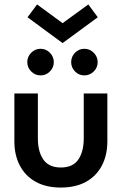

<svg xmlns="http://www.w3.org/2000/svg" viewBox="-20 -830 563 862"><path d="M150 -209Q150 -149 174.8 -113.5Q199.5 -78 253 -78Q307 -78 331.5 -113.5Q356 -149 356 -209V-410.5H462V-195.5Q462 -133.5 437.5 -86.8Q413 -40 366.5 -14Q320 12 253 12Q186.5 12 140 -14Q93.5 -40 69 -86.8Q44.5 -133.5 44.5 -195.5V-410.5H150ZM359 -491.5Q334 -491.5 316.8 -509.2Q299.5 -527 299.5 -551Q299.5 -575.5 316.8 -593.2Q334 -611 359 -611Q383 -611 400.8 -593.2Q418.5 -575.5 418.5 -551Q418.5 -526.5 400.8 -509Q383 -491.5 359 -491.5ZM162 -491.5Q137.5 -491.5 120 -509.2Q102.5 -527 102.5 -551Q102.5 -575.5 120 -593.2Q137.5 -611 162 -611Q186.5 -611 204 -593.2Q221.5 -575.5 221.5 -551Q221.5 -526.5 204 -509Q186.5 -491.5 162 -491.5ZM261 -636.5 103.5 -752.5 146.5 -810 261 -726 376.5 -810 419 -752.5Z"/></svg>

Font: League Spartan Thin Medium
Style: Regular
Weight: 500
Version: Version 2.002